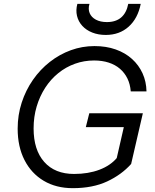

<svg xmlns="http://www.w3.org/2000/svg" viewBox="-20 -970 805 1000"><path d="M359 10Q272 10 207.5 -28.5Q143 -67 107.5 -136.5Q72 -206 72 -300Q72 -371 93 -435.5Q114 -500 151.5 -554Q189 -608 239.5 -647.5Q290 -687 349 -708.5Q408 -730 472 -730Q533 -730 582.5 -712.5Q632 -695 667.5 -663Q703 -631 722.5 -588Q742 -545 743 -494H661Q658 -532 643.5 -561.5Q629 -591 604.5 -612Q580 -633 546 -644Q512 -655 470 -655Q418 -655 370.5 -638Q323 -621 283.5 -589Q244 -557 215.5 -513Q187 -469 171 -415.5Q155 -362 155 -301Q155 -189 210.5 -126.5Q266 -64 366 -64Q440 -64 498 -86Q556 -108 590 -149L663 -116Q613 -60 538 -25Q463 10 359 10ZM581 -116 632 -339 655 -308H427L445 -380H724L663 -116ZM531 -788Q492 -788 460.5 -800.5Q429 -813 408.5 -835.5Q388 -858 381 -887.5Q374 -917 383 -950H446Q438 -923 447 -901.5Q456 -880 479.5 -867.5Q503 -855 537 -855Q583 -855 611 -879Q639 -903 648 -950H713Q698 -874 650 -831Q602 -788 531 -788Z"/></svg>

Font: Instrument Sans
Style: Italic
Weight: 400
Italic angle: -13°
Designer: Rodrigo Fuenzalida
Foundry: fragTYPE
Version: Version 1.000;gftools[0.9.28]